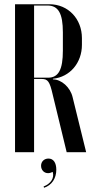

<svg xmlns="http://www.w3.org/2000/svg" viewBox="-20 -719 465 907"><path d="M51 -699V0H141V-346H177C206 -346 215 -334 229 -272L295 0H387L323 -260C312 -307 270 -344 230 -344V-347C311 -355 367 -423 367 -507V-539C367 -629 303 -699 213 -699ZM277 -480C277 -391 257 -352 207 -352H141V-693H204C256 -693 277 -655 277 -566ZM229 93C238 123 219 149 186 162L188 168C225 156 246 123 246 83C246 49 232 30 209 30C189 30 174 44 174 64C174 84 188 99 207 99C214 99 221 97 229 93Z"/></svg>

Font: Moniqa SemBd Display
Style: Regular
Weight: 600
Designer: Rajesh Rajput
Foundry: Rajesh Rajput
Version: Version 1.000